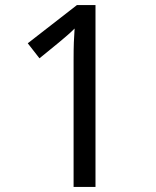

<svg xmlns="http://www.w3.org/2000/svg" viewBox="-20 -734 612 754"><path d="M355 0H269V-499Q269 -542 270 -568Q271 -594 273 -622Q257 -606 244 -595Q231 -584 211 -567L135 -505L89 -564L282 -714H355Z"/></svg>

Font: Noto Sans Grantha
Style: Regular
Weight: 400
Designer: Monotype Design Team
Foundry: Monotype Imaging Inc.
Version: Version 2.003; ttfautohint (v1.8.4.7-5d5b)